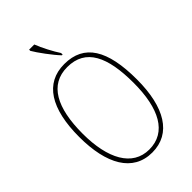

<svg xmlns="http://www.w3.org/2000/svg" viewBox="-276 -1025 1130 1130"><g transform="rotate(-45 288.5 -460.5)"><path d="M316 -771H322V-784C297 -822 263 -886 246 -931H203V-921C223 -886 281 -807 316 -771ZM288 10C446 10 528 -128 528 -358C528 -604 454 -725 289 -725C130 -725 48 -595 48 -359C48 -133 127 10 288 10ZM288 -15C148 -15 76 -150 76 -358C76 -574 143 -700 289 -700C443 -700 500 -574 500 -358C500 -146 432 -15 288 -15Z"/></g></svg>

Font: Noto Serif Hebrew Condensed Thin
Style: Regular
Weight: 100
Width: 3
Designer: Monotype Design Team
Foundry: Monotype Imaging Inc.
Version: Version 2.004